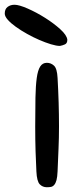

<svg xmlns="http://www.w3.org/2000/svg" viewBox="-85 -783 331 807"><path d="M68 -62Q66 -99 64.5 -146.5Q63 -194 63 -251Q63 -322 64 -372.5Q65 -423 69.5 -455.5Q74 -488 84 -503.5Q94 -519 112 -519Q129 -519 142 -507Q155 -495 157 -455Q163 -350 163 -252Q163 -202 161 -158.5Q159 -115 157 -63Q156 -39 152.5 -26Q149 -13 143 -6Q137 1 129.5 2.5Q122 4 112 4Q94 4 82 -8.5Q70 -21 68 -62ZM167 -590Q152 -590 129 -597Q106 -604 80.5 -615Q55 -626 29 -640.5Q3 -655 -18 -670Q-39 -685 -52 -699.5Q-65 -714 -65 -726Q-65 -745 -53 -754Q-41 -763 -24 -763Q-5 -763 31.5 -747Q68 -731 104.5 -708Q141 -685 168.5 -660Q196 -635 198 -616Q198 -601 188 -596.5Q178 -592 167 -590Z"/></svg>

Font: Sniglet
Style: Regular
Weight: 400
Designer: Haley Fiege
Foundry: Haley Fiege, Pablo Impallari, Brenda Gallo
Version: Version 2.000; ttfautohint (v0.95) -l 8 -r 50 -G 200 -x 14 -